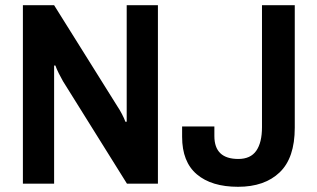

<svg xmlns="http://www.w3.org/2000/svg" viewBox="-20 -706 1217 738"><path d="M68 0V-686H188L432 -296Q439 -286 448.5 -268Q458 -250 462 -238H467Q467 -254 467 -269Q467 -284 467 -296V-686H587V0H468L222 -394Q215 -406 206 -424Q197 -442 193 -454H188Q188 -440 188 -424.5Q188 -409 188 -394V0ZM895 12Q793 12 736.5 -36Q680 -84 680 -180V-220H804V-183Q804 -95 896 -95Q943 -95 965 -126.5Q987 -158 987 -217V-686H1113V-215Q1113 -99 1055 -43.5Q997 12 895 12Z"/></svg>

Font: Archivo SemiCondensed SemiBold
Style: Regular
Weight: 600
Width: 4
Designer: Hector Gatti
Foundry: Omnibus-Type
Version: Version 2.001; ttfautohint (v1.8.3)